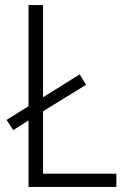

<svg xmlns="http://www.w3.org/2000/svg" viewBox="-20 -734 499 754"><path d="M92 0H437V-52H149V-297L318 -401L293 -442L149 -352V-714H92V-317L6 -263L32 -223L92 -261Z"/></svg>

Font: Noto Sans Gujarati SemiCondensed Light
Style: Regular
Weight: 300
Width: 4
Designer: Jelle Bosma - Monotype Design Team, Universal Thirst
Foundry: Monotype Imaging Inc.
Version: Version 2.106